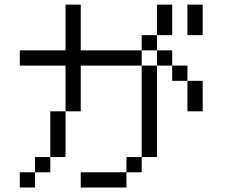

<svg xmlns="http://www.w3.org/2000/svg" viewBox="-20 -887 1040 840"><path d="M600 -733.3H666.7V-666.7H600ZM600 -133.3H533.3V-200H600ZM600 -200V-600H666.7V-200ZM600 -666.7V-600H333.3V-400H266.7V-600H66.7V-666.7H266.7V-866.7H333.3V-666.7ZM733.3 -733.3H666.7V-866.7H733.3ZM133.3 -133.3V-66.7H66.7V-133.3ZM133.3 -200H200V-133.3H133.3ZM733.3 -666.7V-600H666.7V-666.7ZM733.3 -600H800V-533.3H733.3ZM866.7 -733.3H800V-866.7H866.7ZM266.7 -200H200V-400H266.7ZM866.7 -400H800V-533.3H866.7ZM533.3 -133.3V-66.7H333.3V-133.3Z"/></svg>

Font: Galmuri14 Regular
Style: Regular
Weight: 400
Designer: Lee Minseo (quiple)
Version: Version 2.399;hotconv 1.1.1;makeotfexe 2.6.0 DEVELOPMENT